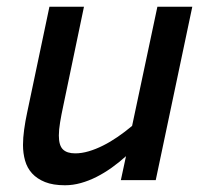

<svg xmlns="http://www.w3.org/2000/svg" viewBox="-20 -532 609 567"><path d="M228 -512.2 167 -220.2Q161.1 -192.9 157.5 -170.9Q153.8 -148.9 153.8 -131.8Q153.8 -102.5 165.8 -90.8Q177.7 -79.1 202.1 -79.1Q221.2 -79.1 241.9 -85.2Q262.7 -91.3 284.2 -102.1Q305.7 -112.8 327.4 -127.7Q349.1 -142.6 370.1 -160.2L444.8 -512.2H547.9L439.9 0H336.9L352.1 -70.8Q331.5 -52.2 309.6 -36.6Q287.6 -21 264.9 -9.5Q242.2 2 218.8 8.5Q195.3 15.1 171.9 15.1Q136.7 15.1 113 5.6Q89.4 -3.9 74.7 -20Q60.1 -36.1 54 -57.9Q47.9 -79.6 47.9 -104Q47.9 -124.5 51.3 -149.4Q54.7 -174.3 60.1 -199.2L126 -512.2Z"/></svg>

Font: Clear Sans Medium
Style: Italic
Weight: 500
Italic angle: -12°
Foundry: Intel Corporation
Version: Version 1.00